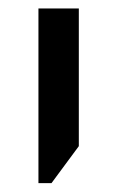

<svg xmlns="http://www.w3.org/2000/svg" viewBox="-20 -650 272 446"><path d="M69.3 -224.6V-630.4H163.1V-310.5L99.6 -224.6Z"/></svg>

Font: Open Sans SemiCondensed Medium
Style: Regular
Weight: 500
Width: 4
Designer: Monotype Design Team
Foundry: Monotype Imaging Inc.
Version: Version 3.000